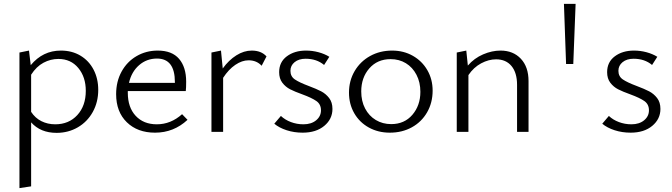

<svg xmlns="http://www.w3.org/2000/svg" viewBox="-20 -678 3457 987"><path d="M485 -216Q485 -153 457 -102.5Q429 -52 380 -23.5Q331 5 271 5Q188 5 140 -49V280L80 289V-408L129 -418L138 -343Q200 -418 293 -418Q350 -418 393.5 -392Q437 -366 461 -320Q485 -274 485 -216ZM421 -211Q421 -282 382.5 -328.5Q344 -375 280 -375Q240 -375 203.5 -355.5Q167 -336 140 -294V-103Q161 -71 193 -55Q225 -39 264 -39Q334 -39 377.5 -86.5Q421 -134 421 -211Z M944 -62Q873 4 777 4Q687 4 632 -49.5Q577 -103 577 -194Q577 -259 605 -310Q633 -361 682 -389.5Q731 -418 791 -418Q864 -418 900.5 -375.5Q937 -333 937 -258Q937 -225 935 -210H637V-201Q637 -126 677.5 -82.5Q718 -39 786 -39Q858 -39 916 -91ZM643 -252H879V-256Q879 -377 787 -377Q734 -377 695 -343Q656 -309 643 -252Z M1350 -388 1325 -340Q1299 -368 1258 -368Q1224 -368 1189.5 -344.5Q1155 -321 1127 -278V0H1067V-408L1116 -418L1125 -326Q1156 -369 1195 -393.5Q1234 -418 1274 -418Q1323 -418 1350 -388Z M1390 -42 1424 -82Q1445 -62 1475.5 -50.5Q1506 -39 1540 -39Q1580 -39 1605 -59.5Q1630 -80 1630 -111Q1630 -142 1606.5 -158.5Q1583 -175 1534 -193Q1495 -207 1471.5 -219Q1448 -231 1431.5 -252.5Q1415 -274 1415 -307Q1415 -359 1454.5 -388.5Q1494 -418 1553 -418Q1586 -418 1617.5 -409.5Q1649 -401 1673 -386L1646 -344Q1608 -376 1551 -376Q1516 -376 1494.5 -358.5Q1473 -341 1473 -314Q1473 -285 1496 -269.5Q1519 -254 1567 -236Q1607 -221 1631 -208.5Q1655 -196 1672 -174Q1689 -152 1689 -118Q1689 -66 1647 -31Q1605 4 1536 4Q1492 4 1453.5 -8.5Q1415 -21 1390 -42Z M1774 -202Q1774 -263 1803 -312.5Q1832 -362 1882.5 -390Q1933 -418 1996 -418Q2055 -418 2102.5 -391Q2150 -364 2177 -317Q2204 -270 2204 -212Q2204 -150 2175.5 -100.5Q2147 -51 2097 -23.5Q2047 4 1984 4Q1924 4 1876 -22.5Q1828 -49 1801 -96Q1774 -143 1774 -202ZM2141 -206Q2141 -255 2121 -293.5Q2101 -332 2066.5 -353Q2032 -374 1988 -374Q1920 -374 1878.5 -326.5Q1837 -279 1837 -208Q1837 -158 1857 -120Q1877 -82 1912 -61Q1947 -40 1991 -40Q2059 -40 2100 -88Q2141 -136 2141 -206Z M2697 -261V0H2638V-242Q2638 -304 2609.5 -338.5Q2581 -373 2530 -373Q2492 -373 2453.5 -352.5Q2415 -332 2388 -292V0H2328V-408L2377 -418L2385 -341Q2418 -379 2463.5 -398.5Q2509 -418 2553 -418Q2618 -418 2657.5 -376Q2697 -334 2697 -261Z M2879 -658H2939L2927 -349H2890Z M3076 -42 3110 -82Q3131 -62 3161.5 -50.5Q3192 -39 3226 -39Q3266 -39 3291 -59.5Q3316 -80 3316 -111Q3316 -142 3292.5 -158.5Q3269 -175 3220 -193Q3181 -207 3157.5 -219Q3134 -231 3117.5 -252.5Q3101 -274 3101 -307Q3101 -359 3140.5 -388.5Q3180 -418 3239 -418Q3272 -418 3303.5 -409.5Q3335 -401 3359 -386L3332 -344Q3294 -376 3237 -376Q3202 -376 3180.5 -358.5Q3159 -341 3159 -314Q3159 -285 3182 -269.5Q3205 -254 3253 -236Q3293 -221 3317 -208.5Q3341 -196 3358 -174Q3375 -152 3375 -118Q3375 -66 3333 -31Q3291 4 3222 4Q3178 4 3139.5 -8.5Q3101 -21 3076 -42Z"/></svg>

Font: Isabella Sans
Style: Regular
Weight: 400
Designer: Original fonts by Christian Thalmann (Catharsis Fonts), Modifications by Cristiano Sobral
Version: Version 0.002;July 12, 2020;FontCreator 13.0.0.2655 64-bit; 